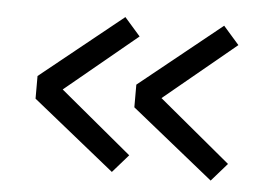

<svg xmlns="http://www.w3.org/2000/svg" viewBox="-39 -551 727 515"><g transform="rotate(5 325.0 -293.5)"><path d="M279 -85 58 -263 94 -322.5 321.5 -133.5ZM58 -263V-324H90V-263ZM94 -265.5 58 -324 279 -502 321.5 -453.5ZM545 -85 324 -263 360 -322.5 587.5 -133.5ZM324 -263V-324H356V-263ZM360 -265.5 324 -324 545 -502 587.5 -453.5Z"/></g></svg>

Font: Trispace Thin
Style: Regular
Weight: 400
Version: Version 1.210